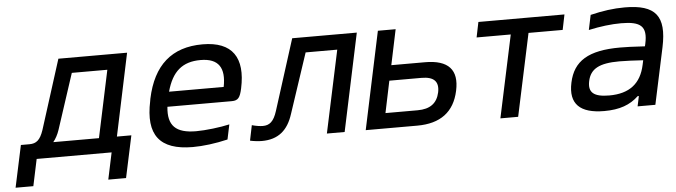

<svg xmlns="http://www.w3.org/2000/svg" viewBox="-43 -676 3451 980"><g transform="rotate(-5 1682.0 -186.0)"><path d="M92 -78H48L2 137H93L122 0H506L477 137H568L614 -78H540L629 -500H277L164 -144C147 -94 127 -78 92 -78ZM214 -78C227 -94 238 -114 246 -138L339 -422H521L448 -78Z M1193 -268C1226 -422 1170 -509 1016 -509C858 -509 763 -425 727 -256L725 -244C689 -73 751 9 922 9C974 9 1038 1 1101 -14L1117 -90C1070 -79 994 -70 946 -70C841 -70 800 -111 810 -207H1140C1173 -207 1183 -222 1193 -268ZM825 -283C853 -385 906 -430 999 -430C1092 -430 1124 -379 1105 -283Z M1435 -115 1537 -422H1699L1609 0H1700L1806 -500H1475L1360 -138C1343 -84 1321 -67 1287 -67C1273 -67 1252 -70 1231 -76L1215 2C1232 6 1258 9 1275 9C1360 9 1409 -34 1435 -115Z M1808 0H2072C2191 0 2262 -53 2285 -160C2308 -266 2259 -319 2140 -319H1967L2005 -500H1914ZM1916 -78 1950 -241H2115C2179 -241 2204 -214 2193 -160C2181 -105 2145 -78 2081 -78Z M2498 0H2589L2679 -422H2854L2870 -500H2429L2413 -422H2588Z M3179 -509C3121 -509 3065 -501 3003 -486L2987 -410C3046 -423 3104 -430 3154 -430C3255 -430 3287 -403 3268 -315L3265 -302C3205 -306 3163 -307 3138 -307C2975 -307 2898 -259 2875 -150C2852 -42 2906 9 3030 9C3109 9 3163 -11 3206 -52H3212L3201 0H3292L3354 -290C3387 -447 3338 -509 3179 -509ZM2966 -150C2979 -212 3025 -237 3128 -237C3157 -237 3206 -235 3250 -232L3245 -209C3225 -115 3166 -68 3062 -68C2982 -68 2954 -93 2966 -150Z"/></g></svg>

Font: LT Wave Text Italic
Style: Regular
Weight: 400
Designer: Daniel Lyons
Version: Version 2.5 (Glyphs App)